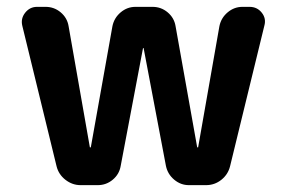

<svg xmlns="http://www.w3.org/2000/svg" viewBox="-20 -540 827 560"><path d="M145 -55 45 -465Q40 -486 53.5 -503Q67 -520 88 -520H113Q138 -520 157 -504Q176 -488 180 -464L242 -111Q242 -110 243 -110Q245 -110 245 -111L308 -464Q313 -488 332 -504Q351 -520 375 -520H425Q450 -520 469 -504Q488 -488 492 -464L555 -111Q555 -110 557 -110Q558 -110 558 -111L620 -464Q625 -488 644 -504Q663 -520 687 -520H708Q730 -520 743.5 -503Q757 -486 751 -465L651 -55Q645 -31 625.5 -15.5Q606 0 581 0H531Q507 0 488 -16Q469 -32 464 -56L399 -399Q399 -400 398 -400Q397 -400 397 -399L332 -56Q328 -32 309 -16Q290 0 265 0H215Q191 0 171 -15.5Q151 -31 145 -55Z"/></svg>

Font: Rounded Mplus 1c Bold
Style: Bold
Weight: 700
Version: Version 1.059.20150529